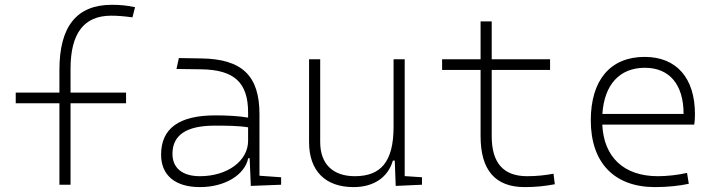

<svg xmlns="http://www.w3.org/2000/svg" viewBox="-20 -762 2970 792"><path d="M225.1 0H271V-335.9H500V-379.9H271V-478.5C271 -625 326.7 -697.3 438.5 -697.3C464.4 -697.3 490.2 -695.3 526.4 -690.4L537.1 -732.4C504.9 -739.3 476.1 -742.2 441.4 -742.2C296.4 -742.2 225.1 -653.3 225.1 -473.6V-379.9H44.9V-335.9H225.1Z M1014.6 4.9 1139.6 0V-30.8L1050.3 -37.1V-291.5C1050.3 -449.7 978.5 -518.6 810.5 -521L717.8 -522.5L708 -477.5L810.5 -476.1C945.8 -474.1 1003.4 -421.9 1003.4 -297.9V-276.9C967.3 -283.2 918.9 -286.1 868.2 -286.1C718.8 -286.1 644.5 -232.4 644.5 -124C644.5 -39.1 702.6 9.8 804.7 9.8C908.7 9.8 989.7 -41 1003.9 -109.4H1009.8ZM1003.4 -236.8V-181.2C1003.4 -98.1 918 -35.2 804.7 -35.2C732.9 -35.2 691.4 -68.4 691.4 -127.4C691.4 -205.1 749 -243.7 865.7 -243.7C910.2 -243.7 962.4 -243.7 1003.4 -236.8Z M1438.5 9.8C1521.5 9.8 1580.6 -30.3 1600.6 -99.6H1608.4L1612.3 4.9L1720.7 0V-30.8L1649.4 -35.6V-517.6H1603.5V-239.3C1603.5 -91.8 1548.8 -35.2 1443.4 -35.2C1353.5 -35.2 1300.8 -85.4 1300.8 -175.8V-517.6H1254.9V-175.8C1254.9 -57.6 1321.3 9.8 1438.5 9.8Z M2144.5 9.8C2189 9.8 2226.6 5.9 2268.6 -2L2263.2 -45.4C2228.5 -39.1 2194.8 -35.2 2154.3 -35.2C2056.6 -35.2 2008.3 -89.8 2008.3 -200.2V-473.6H2249V-517.6H2008.3V-673.8H1962.4V-517.6H1803.7V-473.6H1962.4V-200.2C1962.4 -60.1 2022.9 9.8 2144.5 9.8Z M2682.1 9.8C2732.4 9.8 2784.2 4.4 2821.3 -3.9L2814 -48.8C2775.9 -40 2730.5 -35.2 2693.8 -35.2C2553.7 -35.2 2470.7 -113.3 2464.4 -248H2843.8C2845.7 -258.3 2846.7 -274.4 2846.7 -291C2846.7 -440.4 2770.5 -527.3 2639.2 -527.3C2498 -527.3 2417 -432.1 2417 -265.6C2417 -90.8 2513.7 9.8 2682.1 9.8ZM2464.8 -292C2472.7 -413.1 2536.1 -482.4 2640.1 -482.4C2741.7 -482.4 2799.8 -413.1 2799.8 -292Z"/></svg>

Font: Cascadia Mono PL ExtraLight
Style: Regular
Weight: 200
Monospace: yes
Designer: Aaron Bell
Foundry: Saja Typeworks
Version: Version 2404.023